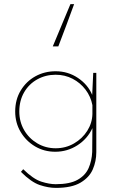

<svg xmlns="http://www.w3.org/2000/svg" viewBox="-20 -733 559 935"><path d="M237 -507Q259 -559 280 -610Q301 -661 323 -713H341Q322 -661 303 -610Q284 -559 264 -507ZM252 182Q215 182 173.5 168Q132 154 82 104L93 91Q142 139 181 151.5Q220 164 251 164Q320 164 358 142.5Q396 121 411.5 85.5Q427 50 429 7L430 -109Q406 -57 357 -25.5Q308 6 249 6Q195 6 151 -20Q107 -46 80.5 -90.5Q54 -135 54 -190Q54 -248 81 -292.5Q108 -337 152.5 -361.5Q197 -386 251 -386Q311 -386 359.5 -353.5Q408 -321 429 -271L434 -378H449V8Q449 52 432 91.5Q415 131 372 156.5Q329 182 252 182ZM74 -190Q74 -140 97.5 -99.5Q121 -59 161.5 -35Q202 -11 251 -11Q300 -11 340.5 -34.5Q381 -58 405 -96Q429 -134 430 -178V-221Q422 -263 396.5 -296.5Q371 -330 333.5 -349.5Q296 -369 251 -369Q202 -369 161.5 -346.5Q121 -324 97.5 -283.5Q74 -243 74 -190Z"/></svg>

Font: Synthetic Thin
Style: Regular
Weight: 100
Designer: Santiago Orozco
Foundry: Typemade
Version: Version 2.000; ttfautohint (v1.8.4.7-5d5b)